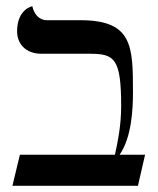

<svg xmlns="http://www.w3.org/2000/svg" viewBox="-20 -598 508 618"><path d="M238 -533H131C104 -533 89 -555 84 -578C84 -578 35 -569 35 -497C35 -456 64 -425 113 -425H267C348 -425 370 -412 370 -256C370 -194 359 -142 350 -100H44L20 0H424L447 -100H365C404 -156 408 -247 408 -302C408 -451 406 -533 238 -533Z"/></svg>

Font: Libertinus Sans
Style: Regular
Weight: 400
Designer: Philipp H. Poll, Khaled Hosny
Foundry: Caleb Maclennan
Version: Version 7.050;RELEASE